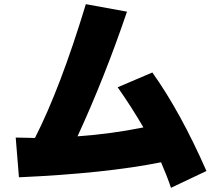

<svg xmlns="http://www.w3.org/2000/svg" viewBox="-20 -815 1040 925"><path d="M55.7 -152.3Q116.2 -150.4 145.5 -150.4H148.4Q270.5 -389.6 393.6 -794.9L591.8 -758.8Q484.4 -442.4 353.5 -158.2Q517.6 -169.9 670.9 -201.2Q612.3 -301.8 546.9 -394.5L713.9 -465.8Q849.6 -275.4 974.6 8.8L803.7 89.8Q787.1 39.1 755.9 -33.2Q488.3 20.5 71.3 39.1Z"/></svg>

Font: GenEi M Gothic v2 Black
Style: Regular
Weight: 900
Version: Version 2.0